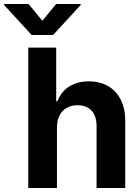

<svg xmlns="http://www.w3.org/2000/svg" viewBox="-86 -947 705 967"><path d="M200.9 0H56.4V-707.2H197V-437.1H203.1Q215.3 -468.6 237.3 -491.1Q259.2 -513.5 290.5 -525.4Q321.8 -537.3 361.5 -537.3Q416.8 -537.3 458.3 -513.4Q499.8 -489.6 522.3 -444.5Q544.8 -399.4 544.8 -337.8V0H400.4V-312.4Q400.4 -345.3 389.2 -368.9Q378 -392.5 356.4 -404.8Q334.8 -417.1 304.6 -417.1Q274.1 -417.1 250.8 -404.1Q227.4 -391 214.2 -366.1Q200.9 -341.2 200.9 -307ZM127.4 -842.3 196.9 -926.9H320.5V-922.2L181.4 -770.7H73.4L-65.7 -922.2V-926.9H57.9Z"/></svg>

Font: Pretendard Variable
Style: Regular
Weight: 400
Designer: Base glyphs from Inter by Rasmus Andersson; Hangul glyphs from Noto Sans CJK(Source Han Sans) by Jang Soo-young and Kang
Foundry: Kil Hyung-jin
Version: Version 1.100;FEAKit 1.0